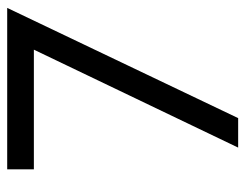

<svg xmlns="http://www.w3.org/2000/svg" viewBox="-96 -624 698 547"><g transform="rotate(-90 253.5 -350.0)"><path d="M45 -603H386L107 -21H191L505 -679H45Z"/></g></svg>

Font: SpinnyJost Regular
Style: Regular
Weight: 400
Version: Version 3.710